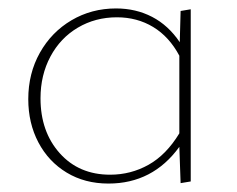

<svg xmlns="http://www.w3.org/2000/svg" viewBox="-20 -432 562 455"><path d="M432 -410V-2L408 2L405 -84Q342 3 237 3Q181 3 138 -23Q95 -49 71 -94.5Q47 -140 47 -197Q47 -258 74.5 -307Q102 -356 149.5 -384Q197 -412 255 -412Q302 -412 340.5 -392Q379 -372 406 -332L408 -406ZM405 -116V-300Q381 -345 343 -368Q305 -391 257 -391Q206 -391 164.5 -366.5Q123 -342 99.5 -298Q76 -254 76 -199Q76 -120 121.5 -69Q167 -18 241 -18Q290 -18 332 -41.5Q374 -65 405 -116Z"/></svg>

Font: Ysabeau Infant Extralight
Style: Regular
Weight: 200
Designer: Christian Thalmann (Catharsis Fonts)
Version: Version 0.003